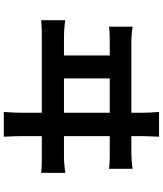

<svg xmlns="http://www.w3.org/2000/svg" viewBox="59 -888 881 1040"><g transform="rotate(90 500.0 -368.5)"><path d="M718 -154H826C849 -154 889 -154 917 -150V-281C891 -278 861 -274 826 -274H718V-522H811C834 -522 869 -522 895 -518V-646C869 -642 839 -639 804 -639H718V-712C718 -725 719 -748 721 -789H587C590 -744 591 -726 591 -712V-639H222C191 -639 156 -640 125 -646V-518C155 -522 185 -522 213 -522H281V-274H186C156 -274 122 -276 90 -281V-150C123 -154 156 -154 186 -154H591V-38C591 -27 591 0 587 52H721C718 -2 718 -31 718 -41V-154ZM405 -274V-522H591V-274H405Z"/></g></svg>

Font: Glow Sans SC Normal
Style: Bold
Weight: 700
Designer: Ryoko NISHIZUKA (kana, bopomofo & ideographs); Paul D. Hunt (Latin, Greek & Cyrillic); Sandoll Communications, Soo-young
Version: Version 0.93